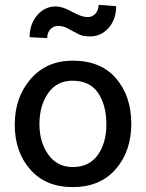

<svg xmlns="http://www.w3.org/2000/svg" viewBox="-20 -765 604 794"><path d="M280.8 8.8Q393.6 8.8 458.3 -65.2Q522.9 -139.2 522.9 -253.2Q522.9 -367.2 460 -440.7Q397 -514.2 280.8 -514.2Q172.9 -514.2 106.9 -438.5Q41 -362.8 41 -249Q41 -137.2 105 -64.2Q168.9 8.8 280.8 8.8ZM279.8 -431.2Q351.6 -431.2 385.7 -380.6Q419.9 -330.1 419.9 -251Q419.9 -173.8 384.3 -124Q348.6 -74.2 280.8 -74.2Q216.8 -74.2 179.9 -125.5Q143.1 -176.8 143.1 -252Q143.1 -328.1 179 -379.6Q214.8 -431.2 279.8 -431.2ZM460.4 -739.3 387.7 -745.1Q387.7 -722.2 374.5 -708.3Q361.3 -694.3 342.8 -694.3Q317.4 -694.3 278.1 -716.3Q238.8 -738.3 210.9 -738.3Q164.6 -738.3 133.5 -701.7Q102.5 -665 102.5 -611.3L175.3 -607.4Q175.3 -629.9 188.2 -643.8Q201.2 -657.7 219.7 -657.7Q232.4 -657.7 242.9 -654.8Q253.4 -651.9 279.1 -637.2Q304.7 -622.6 318.6 -618.4Q332.5 -614.3 351.6 -614.3Q398.4 -614.3 429.4 -649.9Q460.4 -685.5 460.4 -739.3Z"/></svg>

Font: FAU Chimera Medium
Style: Regular
Weight: 500
Version: Version 1.002;hotconv 1.0.117;makeotfexe 2.5.65602